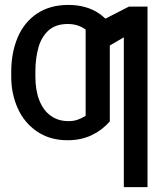

<svg xmlns="http://www.w3.org/2000/svg" viewBox="-20 -557 643 776"><path d="M293.9 -73.2C282.9 -69.3 270.5 -67.4 256.8 -67.4C229.5 -67.4 205.7 -74.5 185.5 -88.9C165.4 -103.2 149.9 -123.9 139.2 -150.9C128.4 -177.9 123 -210 123 -247.1V-266.6C123 -303.1 127.1 -335.8 135.3 -364.7C143.4 -393.7 157.1 -416.8 176.3 -434.1C195.5 -451.3 221.4 -460 253.9 -460C268.9 -460 282.2 -458 293.9 -454.1C305.7 -450.2 316.4 -444.7 326.2 -437.5V-243.2H423.8V-461.9C411.5 -477.5 397 -491 380.4 -502.4C363.8 -513.8 345.1 -522.5 324.2 -528.3C303.4 -534.2 280.9 -537.1 256.8 -537.1C206.7 -537.1 164.2 -525.4 129.4 -502C94.6 -478.5 68.5 -446.3 51.3 -405.3C34 -364.3 25.4 -318 25.4 -266.6V-247.1C25.4 -200.8 34.2 -158.2 51.8 -119.1C69.3 -80.1 95.4 -48.8 129.9 -25.4C164.4 -2 205.4 9.8 252.9 9.8C289.4 9.8 321.9 2.9 350.6 -10.7C379.2 -24.4 403.6 -43 423.8 -66.4V-259.8H326.2V-88.9C315.8 -82.4 305 -77.1 293.9 -73.2ZM576.2 199.2V-530.3H501L377 -466.8V-345.7L480.5 -406.2V199.2Z"/></svg>

Font: Pretendard Variable
Style: Regular
Weight: 400
Designer: Base glyphs from Inter by Rasmus Andersson; Hangeul glyphs from Noto Sans CJK(Source Han Sans) by Jang Soo-young and Kan
Foundry: Kil Hyung-jin
Version: Version 1.309;Glyphs 3.2 (3225)